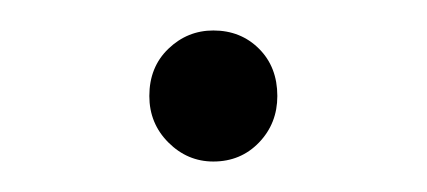

<svg xmlns="http://www.w3.org/2000/svg" viewBox="-20 -331 280 126"><path d="M120 -225Q103 -225 90.5 -237.5Q78 -250 78 -268Q78 -287 90.5 -299Q103 -311 120 -311Q138 -311 150 -299Q162 -287 162 -268Q162 -250 150 -237.5Q138 -225 120 -225Z"/></svg>

Font: MOST Montserrat Light
Style: Regular
Weight: 300
Designer: Julieta Ulanovsky
Foundry: Julieta Ulanovsky
Version: Version 8.000;March 11, 2024;FontCreator 15.0.0.2926 64-bit